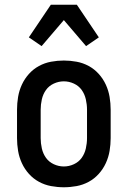

<svg xmlns="http://www.w3.org/2000/svg" viewBox="-20 -784 540 812"><path d="M250 8Q223 8 196 3Q169 -2 145 -15Q121 -28 102.5 -48.5Q84 -69 72.5 -94Q61 -119 56.5 -146Q52 -173 52 -200V-320Q52 -347 56.5 -374Q61 -401 72.5 -426Q84 -451 102.5 -471.5Q121 -492 145 -505Q169 -518 196 -523Q223 -528 250 -528Q277 -528 304 -523Q331 -518 355 -505Q379 -492 397.5 -471.5Q416 -451 427.5 -426Q439 -401 443.5 -374Q448 -347 448 -320V-200Q448 -173 443.5 -146Q439 -119 427.5 -94Q416 -69 397.5 -48.5Q379 -28 355 -15Q331 -2 304 3Q277 8 250 8ZM250 -80Q272 -80 292.5 -89.5Q313 -99 325.5 -116.5Q338 -134 343 -156Q348 -178 348 -200V-320Q348 -342 343 -364Q338 -386 325.5 -403.5Q313 -421 292.5 -430.5Q272 -440 250 -440Q228 -440 207.5 -430.5Q187 -421 174.5 -403.5Q162 -386 157 -364Q152 -342 152 -320V-200Q152 -178 157 -156Q162 -134 174.5 -116.5Q187 -99 207.5 -89.5Q228 -80 250 -80ZM156 -589 102 -626 195 -764H305L398 -626L344 -589L250 -699Z"/></svg>

Font: Iosevka Semibold
Style: Regular
Weight: 600
Monospace: yes
Designer: Belleve Invis
Foundry: Belleve Invis
Version: Version 33.2.3; ttfautohint (v1.8.4)